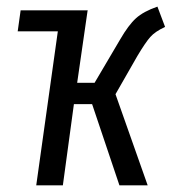

<svg xmlns="http://www.w3.org/2000/svg" viewBox="-20 -557 538 577"><path d="M476.1 -476.1Q446.3 -462.4 431.6 -445.8Q417 -429.2 393.1 -389.2L327.1 -273.9L423.8 0H338.9L256.8 -244.1H202.1L168.9 0H88.9L153.8 -462.9H33.2L42 -525.9H244.1L243.2 -524.9L211.9 -308.1H264.2L340.8 -438Q366.2 -481.9 388.7 -502.2Q411.1 -522.5 453.1 -537.1Z"/></svg>

Font: Fira Sans Compressed Book
Style: Italic
Weight: 350
Width: 3
Italic angle: -8°
Designer: Carrois Corporate & Edenspiekermann AG
Foundry: Carrois Corporate GbR & Edenspiekermann AG
Version: Version 4.203;PS 004.203;hotconv 1.0.88;makeotf.lib2.5.64775